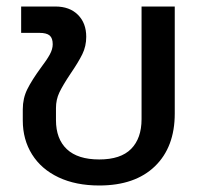

<svg xmlns="http://www.w3.org/2000/svg" viewBox="-20 -555 622 590"><path d="M50 -185V-219Q50 -253 64 -281Q78 -309 105 -346Q124 -371 133 -387.5Q142 -404 142 -419Q142 -438 132.5 -446Q123 -454 101 -454H45V-535H150Q194 -535 219.5 -509.5Q245 -484 245 -442Q245 -413 233 -388.5Q221 -364 197 -329Q173 -293 162.5 -271Q152 -249 152 -223V-186Q152 -128 185.5 -96.5Q219 -65 285 -65Q351 -65 383 -97.5Q415 -130 415 -189V-535H517V-206Q517 -103 456 -44Q395 15 285 15Q213 15 160 -10Q107 -35 78.5 -80.5Q50 -126 50 -185Z"/></svg>

Font: Prompt
Style: Regular
Weight: 400
Designer: Katatrad Team
Foundry: CadsonDemak
Version: Version 1.001